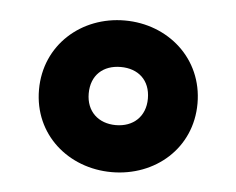

<svg xmlns="http://www.w3.org/2000/svg" viewBox="-33 -738 445 362"><g transform="rotate(5 189.0 -556.5)"><path d="M340 -556C340 -641 272 -700 190 -700C108 -700 40 -641 40 -556C40 -471 108 -413 190 -413C272 -413 340 -471 340 -556ZM134 -557C134 -592 157 -612 190 -612C223 -612 246 -592 246 -557C246 -523 223 -502 190 -502C157 -502 134 -523 134 -557Z"/></g></svg>

Font: Falling Sky
Style: Bd+
Weight: 400
Designer: Paul D. Hunt
Foundry: Adobe Systems Incorporated
Version: Version 1.02